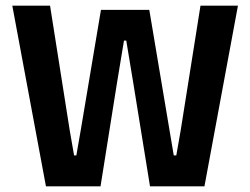

<svg xmlns="http://www.w3.org/2000/svg" viewBox="-20 -659 885 679"><path d="M142.5 0 23.5 -639H157L226.5 -198.5L242 -109.5H250L265.5 -198.5L337 -624H508L579.5 -198.5L594.5 -109.5H603.5L619 -198L689 -639H821.5L703 0H510.5L451 -367.5L426.5 -515.5H418.5L394 -367.5L335.5 0Z"/></svg>

Font: Anek Bangla SemiBold
Style: Regular
Weight: 600
Designer: Sulekha Rajkumar (Bangla), Yesha Goshar (Latin)
Foundry: Ek Type
Version: Version 1.003